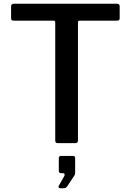

<svg xmlns="http://www.w3.org/2000/svg" viewBox="-20 -762 696 1022"><path d="M39 -728Q39 -742 54 -742H603Q617 -742 617 -728V-664Q617 -652 603 -652H405Q399 -652 397 -650Q395 -648 395 -643V-15Q395 0 381 0H287Q274 0 274 -14V-641Q274 -648 271.5 -650Q269 -652 263 -652H53Q39 -652 39 -664ZM293 227 321 177Q324 173 324 168Q324 160 315 160H307Q299 160 296 156.5Q293 153 293 145V81Q293 68 304 68H369Q380 68 380 79V160Q380 163 379 165Q378 167 378 169L337 231Q333 236 328.5 238Q324 240 315 240H300Q295 240 292.5 235.5Q290 231 293 227Z"/></svg>

Font: Libre Franklin Medium
Style: Regular
Weight: 500
Designer: Pablo Impallari, Rodrigo Fuenzalida
Foundry: Impallari Type
Version: Version 1.002; ttfautohint (v1.5)